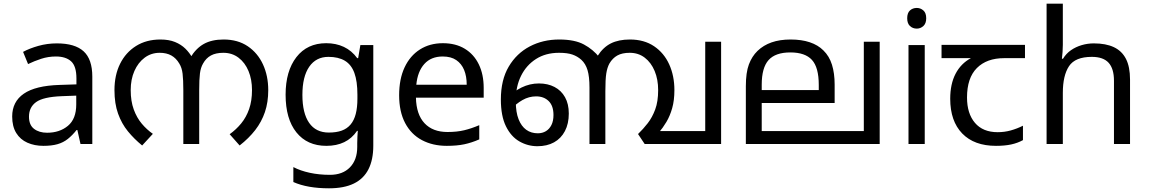

<svg xmlns="http://www.w3.org/2000/svg" viewBox="-20 -780 6222 1040"><path d="M288 -545Q386 -545 433 -502Q480 -459 480 -365V0H416L399 -76H395Q372 -47 347.5 -27.5Q323 -8 291.5 1Q260 10 215 10Q167 10 128.5 -7Q90 -24 68 -59.5Q46 -95 46 -149Q46 -229 109 -272.5Q172 -316 303 -320L394 -323V-355Q394 -422 365 -448Q336 -474 283 -474Q241 -474 203 -461.5Q165 -449 132 -433L105 -499Q140 -518 188 -531.5Q236 -545 288 -545ZM314 -259Q214 -255 175.5 -227Q137 -199 137 -148Q137 -103 164.5 -82Q192 -61 235 -61Q303 -61 348 -98.5Q393 -136 393 -214V-262Z M849 -566Q895 -566 928 -552.5Q961 -539 984 -516.5Q1007 -494 1023 -465L1010 -466Q1041 -518 1084 -542Q1127 -566 1191 -566Q1268 -566 1322 -529.5Q1376 -493 1404.5 -431Q1433 -369 1433 -292Q1433 -226 1415 -173Q1397 -120 1362.5 -75.5Q1328 -31 1278 8L1224 -53Q1259 -78 1286.5 -111.5Q1314 -145 1329.5 -189.5Q1345 -234 1345 -292Q1345 -350 1326 -395.5Q1307 -441 1272 -467.5Q1237 -494 1190 -494Q1149 -494 1122.5 -479.5Q1096 -465 1080 -436Q1067 -414 1063 -382Q1059 -350 1059 -291V0H973V-291Q973 -348 969 -381Q965 -414 951 -436Q934 -465 908 -479.5Q882 -494 845 -494Q799 -494 763.5 -467.5Q728 -441 708 -395.5Q688 -350 688 -292Q688 -232 704.5 -187Q721 -142 748 -110Q775 -78 808 -55L750 8Q707 -27 673 -68.5Q639 -110 619.5 -164.5Q600 -219 600 -292Q600 -373 630.5 -434.5Q661 -496 717 -531Q773 -566 849 -566Z M1747 -546Q1800 -546 1842.5 -526Q1885 -506 1915 -465H1920L1932 -536H2002V9Q2002 85 1976 136.5Q1950 188 1897 214Q1844 240 1762 240Q1704 240 1655.5 231.5Q1607 223 1569 206V125Q1607 145 1658 156Q1709 167 1767 167Q1836 167 1875.5 126.5Q1915 86 1915 16V-5Q1915 -17 1916 -39.5Q1917 -62 1918 -71H1914Q1886 -30 1844.5 -10Q1803 10 1748 10Q1644 10 1585.5 -63Q1527 -136 1527 -267Q1527 -395 1585.5 -470.5Q1644 -546 1747 -546ZM1759 -472Q1692 -472 1655 -418.5Q1618 -365 1618 -266Q1618 -167 1654.5 -114.5Q1691 -62 1761 -62Q1802 -62 1831 -72.5Q1860 -83 1879 -105.5Q1898 -128 1907 -163Q1916 -198 1916 -246V-267Q1916 -340 1899.5 -385Q1883 -430 1848 -451Q1813 -472 1759 -472Z M2379 -546Q2448 -546 2497.5 -516Q2547 -486 2573.5 -431.5Q2600 -377 2600 -304V-251H2233Q2235 -160 2279.5 -112.5Q2324 -65 2404 -65Q2455 -65 2494.5 -74.5Q2534 -84 2576 -102V-25Q2535 -7 2495 1.5Q2455 10 2400 10Q2324 10 2265.5 -21Q2207 -52 2174.5 -113.5Q2142 -175 2142 -264Q2142 -352 2171.5 -415Q2201 -478 2254.5 -512Q2308 -546 2379 -546ZM2378 -474Q2315 -474 2278.5 -433.5Q2242 -393 2235 -321H2508Q2508 -367 2494 -401Q2480 -435 2451.5 -454.5Q2423 -474 2378 -474Z M3009 -566Q3093 -566 3143 -539Q3193 -512 3227 -469L3247 -428L3259 -266V0H3173V-306Q3173 -365 3162.5 -400Q3152 -435 3129 -456Q3108 -475 3080.5 -484.5Q3053 -494 3008 -494Q2936 -494 2883.5 -460.5Q2831 -427 2802.5 -369.5Q2774 -312 2774 -239V-228Q2774 -172 2789 -134Q2804 -96 2830.5 -77Q2857 -58 2893 -58Q2918 -58 2937 -69.5Q2956 -81 2967 -103Q2978 -125 2978 -157Q2978 -207 2952 -232.5Q2926 -258 2884 -258Q2845 -258 2810 -238Q2775 -218 2746 -186L2731 -248Q2760 -284 2805 -306Q2850 -328 2899 -328Q2947 -328 2983.5 -309Q3020 -290 3040.5 -253.5Q3061 -217 3061 -165Q3061 -110 3040 -70Q3019 -30 2981 -9Q2943 12 2891 12Q2839 12 2793.5 -14Q2748 -40 2720.5 -96Q2693 -152 2693 -241Q2693 -347 2735.5 -419Q2778 -491 2849.5 -528.5Q2921 -566 3009 -566ZM3886 -554V0H3472L3436 -54Q3464 -81 3488.5 -112.5Q3513 -144 3529 -187Q3545 -230 3545 -292Q3545 -350 3526 -395.5Q3507 -441 3472.5 -467.5Q3438 -494 3391 -494Q3350 -494 3324 -479.5Q3298 -465 3281 -436Q3269 -414 3264 -382Q3259 -350 3259 -285V0H3173V-258L3222 -422L3217 -477Q3247 -524 3289 -545Q3331 -566 3392 -566Q3469 -566 3523 -529.5Q3577 -493 3605 -431Q3633 -369 3633 -292Q3633 -236 3621 -194Q3609 -152 3590 -120Q3571 -88 3548 -61L3528 -70H3800V-554Z M4745 -554V0H4020V-313Q4020 -387 4036.5 -431Q4053 -475 4083 -504Q4115 -535 4159.5 -550.5Q4204 -566 4262 -566Q4322 -566 4366.5 -551Q4411 -536 4440 -507Q4472 -476 4486.5 -429.5Q4501 -383 4501 -322V-222H4106V-70H4659V-554ZM4261 -496Q4180 -496 4143 -454.5Q4106 -413 4106 -321V-292H4415V-320Q4415 -415 4378 -455.5Q4341 -496 4261 -496Z M4989 -536V0H4901V-536ZM4946 -737Q4966 -737 4981.5 -723.5Q4997 -710 4997 -681Q4997 -653 4981.5 -639Q4966 -625 4946 -625Q4924 -625 4909 -639Q4894 -653 4894 -681Q4894 -710 4909 -723.5Q4924 -737 4946 -737Z M5375 10Q5257 10 5192 -57Q5127 -124 5127 -245Q5127 -325 5156 -380.5Q5185 -436 5239 -465H5080V-537H5532V-465H5419Q5325 -465 5271.5 -411.5Q5218 -358 5218 -252Q5218 -165 5261 -114.5Q5304 -64 5384 -64Q5421 -64 5455 -73.5Q5489 -83 5521 -99V-21Q5492 -5 5457 2.5Q5422 10 5375 10Z M5737 -537Q5737 -518 5735.5 -498Q5734 -478 5732 -462H5738Q5755 -490 5781 -508Q5807 -526 5839 -535.5Q5871 -545 5905 -545Q5970 -545 6013.5 -524.5Q6057 -504 6079 -461Q6101 -418 6101 -349V0H6014V-343Q6014 -408 5985 -440Q5956 -472 5894 -472Q5804 -472 5770.5 -421.5Q5737 -371 5737 -277V0H5649V-760H5737Z"/></svg>

Font: malayalam15
Style: Book
Weight: 400
Designer: Jelle Bosma - Monotype Design Team
Foundry: Monotype Imaging Inc.
Version: Version 2.003